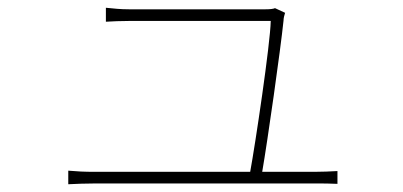

<svg xmlns="http://www.w3.org/2000/svg" viewBox="-20 -508 1040 495"><path d="M156 -68V-33C178 -34 198 -35 224 -35C272 -35 732 -35 793 -35C810 -35 834 -35 850 -34V-67C834 -66 809 -65 790 -65H656C670 -146 703 -378 711 -455C711 -461 713 -469 715 -475L689 -487C685 -485 676 -484 664 -484C601 -484 339 -484 313 -484C289 -484 274 -486 253 -488V-452C274 -453 287 -454 314 -454C340 -454 602 -454 678 -454C677 -396 638 -135 625 -65H224C198 -65 178 -66 156 -68Z"/></svg>

Font: Noto Sans CJK SC Thin
Style: Regular
Weight: 100
Designer: Ryoko NISHIZUKA 西塚涼子 (kana, bopomofo & ideographs); Paul D. Hunt (Latin, Greek & Cyrillic); Sandoll Communications 산돌커뮤니
Foundry: Adobe
Version: Version 2.004;hotconv 1.0.118;makeotfexe 2.5.65603